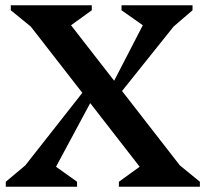

<svg xmlns="http://www.w3.org/2000/svg" viewBox="-20 -710 782 730"><path d="M2 0V-19L76 -81L293 -357L97 -609L21 -671V-690H329V-671L250 -614L414 -403L523 -614L442 -671V-690H712V-671L640 -609L444 -364L664 -81L740 -19V0H432V-19L511 -76L323 -318L193 -76L273 -19V0Z"/></svg>

Font: Platypi Medium
Style: Regular
Weight: 500
Designer: David Sargent
Foundry: Bolt Cutter Type
Version: Version 1.200; ttfautohint (v1.8.4.7-5d5b)